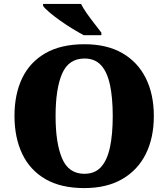

<svg xmlns="http://www.w3.org/2000/svg" viewBox="-20 -951 860 981"><path d="M411 10Q291 10 212 -36Q133 -82 93.5 -165Q54 -248 54 -359Q54 -470 93.5 -552Q133 -634 212.5 -679.5Q292 -725 412 -725Q526 -725 605 -679.5Q684 -634 725 -551.5Q766 -469 766 -358Q766 -247 725 -164.5Q684 -82 604.5 -36Q525 10 411 10ZM411 -63Q465 -63 496.5 -98Q528 -133 542 -199Q556 -265 556 -358Q556 -451 542 -517Q528 -583 496.5 -617.5Q465 -652 412 -652Q331 -652 297.5 -575Q264 -498 264 -358Q264 -219 297.5 -141Q331 -63 411 -63ZM408 -771Q382 -785 350 -804.5Q318 -824 287 -846Q256 -868 232.5 -888Q209 -908 200 -921V-931H394Q405 -909 424 -882Q443 -855 463.5 -829Q484 -803 498 -784V-771Z"/></svg>

Font: Noto Serif Gujarati Black
Style: Regular
Weight: 900
Version: Version 2.102